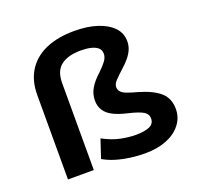

<svg xmlns="http://www.w3.org/2000/svg" viewBox="-126 -852 1032 999"><g transform="rotate(-20 390.0 -352.5)"><path d="M514 10Q474 10 433 4.5Q392 -1 355 -12Q318 -23 287 -41L321 -143Q371 -116 416 -106.5Q461 -97 502 -97Q549 -97 576.5 -109Q604 -121 604 -151Q604 -175 581.5 -189Q559 -203 500 -217Q452 -228 421.5 -243.5Q391 -259 376 -282.5Q361 -306 361 -338Q361 -373 379 -404Q397 -435 434 -468Q459 -492 473.5 -511.5Q488 -531 488 -551Q488 -572 474.5 -584Q461 -596 436.5 -602Q412 -608 381 -608Q310 -608 271 -578.5Q232 -549 232 -482V0H89V-467Q89 -546 124 -601.5Q159 -657 225 -686Q291 -715 383 -715Q455 -715 509 -697.5Q563 -680 594 -648Q625 -616 625 -570Q625 -547 616.5 -526.5Q608 -506 592 -486Q576 -466 551 -444Q524 -419 506.5 -401Q489 -383 489 -366Q489 -351 498 -340Q507 -329 529 -320.5Q551 -312 589 -302Q667 -279 704.5 -245Q742 -211 742 -153Q742 -105 712.5 -67.5Q683 -30 632 -10Q581 10 514 10Z"/></g></svg>

Font: Nunito Sans 7pt SemiExpanded
Style: Bold
Weight: 700
Width: 6
Designer: Vernon Adams
Foundry: Vernon Adams
Version: Version 3.101;gftools[0.9.27]